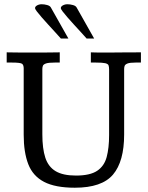

<svg xmlns="http://www.w3.org/2000/svg" viewBox="-20 -878 700 910"><path d="M334.5 11.7Q241.7 11.7 188.7 -16.1Q135.7 -43.9 114 -99.9Q92.3 -155.8 92.3 -239.3V-553.7Q92.3 -569.3 85 -575.4Q77.6 -581.5 36.1 -581.5H11.7V-629.9Q34.2 -629.4 58.8 -629.2Q83.5 -628.9 108.9 -628.9Q134.3 -628.9 157.7 -628.9Q183.6 -628.9 209.2 -629.2Q234.9 -629.4 263.2 -629.9V-581.5H240.2Q210.9 -581.5 198.5 -577.4Q186 -573.2 183.3 -566.2Q180.7 -559.1 180.7 -550.8V-241.7Q180.7 -173.8 194.8 -130.6Q209 -87.4 243.7 -66.7Q278.3 -45.9 340.3 -45.9Q406.7 -45.9 440.4 -68.4Q474.1 -90.8 485.6 -133.8Q497.1 -176.8 497.1 -237.8V-548.3Q497.1 -560.5 494.6 -567.9Q492.2 -575.2 479 -578.4Q465.8 -581.5 434.1 -581.5H410.6V-629.9Q422.4 -629.4 435.3 -629.2Q448.2 -628.9 462.4 -628.9Q476.6 -628.9 490.2 -628.9Q509.8 -628.9 527.1 -629.2Q544.4 -629.4 572 -629.6Q599.6 -629.9 647.9 -629.9V-581.5H623Q595.2 -581.5 584 -576.9Q572.8 -572.3 570.6 -565.4Q568.4 -558.6 568.4 -550.8V-240.7Q568.4 -112.8 515.6 -50.5Q462.9 11.7 334.5 11.7ZM304.2 -695.3H268.6Q256.3 -709.5 240.2 -726.8Q224.1 -744.1 207.8 -762.2Q191.4 -780.3 177.2 -796.4Q163.1 -812.5 154.5 -824Q146 -835.4 146 -839.4Q146 -844.7 150.6 -848.9Q155.3 -853 162.6 -855.5Q169.9 -857.9 176.8 -857.9Q189.9 -857.9 203.4 -854.2Q216.8 -850.6 221.2 -842.3ZM426.3 -695.3H390.6Q378.4 -709.5 362.3 -726.8Q346.2 -744.1 329.8 -762.2Q313.5 -780.3 299.3 -796.4Q285.2 -812.5 276.6 -824Q268.1 -835.4 268.1 -839.4Q268.1 -844.7 272.7 -848.9Q277.3 -853 284.7 -855.5Q292 -857.9 298.8 -857.9Q312 -857.9 325.4 -854.2Q338.9 -850.6 343.3 -842.3Z"/></svg>

Font: Kameron
Style: Regular
Weight: 400
Designer: Vernon Adams
Foundry: Vernon Adams
Version: Version 1.100